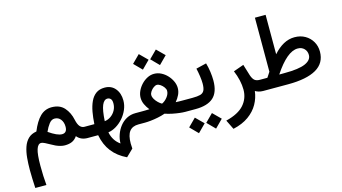

<svg xmlns="http://www.w3.org/2000/svg" viewBox="-103 -1060 3147 1769"><g transform="rotate(-15 1471.0 -176.0)"><path d="M380.9 -359.9Q459 -359.9 501.7 -311.8Q544.4 -263.7 559.1 -192.4Q568.8 -147.5 586.4 -127.4Q604 -107.4 628.9 -107.4H642.6V0H628.9Q599.6 0 574.2 -10.7Q548.8 -21.5 529.8 -44.9Q509.8 -15.1 481.2 -2Q452.6 11.2 411.6 11.2Q374 11.2 326.7 -9.8Q310.5 -17.1 286.4 -31Q262.2 -44.9 239.3 -56.2Q216.3 -67.4 204.1 -67.4Q173.8 -67.4 158.7 -20.8Q143.6 25.9 143.6 134.3Q143.6 185.5 145.5 231.7Q147.5 277.8 151.4 319.8H45.4Q43 275.4 41.3 231.9Q39.6 188.5 39.6 147.9Q39.6 86.9 44.7 31.2Q49.8 -24.4 65.2 -69.3Q80.6 -114.3 110.4 -143.3Q140.1 -172.4 189.5 -180.2Q226.1 -270 271.5 -314.7Q316.9 -359.4 380.9 -359.9ZM412.6 -94.7Q460.9 -95.2 460.9 -153.8Q460.9 -196.3 439.2 -224.1Q417.5 -252 380.9 -252Q352.1 -252 329.1 -222.4Q306.2 -192.9 287.6 -150.4Q367.2 -94.7 412.6 -94.7Z M935.5 265.6Q850.1 225.1 799.1 159.7Q748 94.2 730.5 0H623V-107.4H723.1Q726.6 -168 736.3 -222.2Q746.1 -276.4 765.6 -318.4Q785.2 -360.4 817.9 -384.3Q850.6 -408.2 900.4 -408.2Q963.9 -408.2 1001 -363.5Q1038.1 -318.8 1038.1 -249.5Q1038.1 -205.1 1020 -162.8Q1002 -120.6 971.7 -85.9Q941.4 -51.3 904.1 -28.8Q866.7 -6.3 828.6 -1Q844.7 81.1 909.7 127Q910.2 84.5 924.8 42.7Q939.5 1 966.1 -33Q992.7 -66.9 1030.5 -87.2Q1068.4 -107.4 1115.2 -107.4H1131.8V0H1114.3Q1057.1 0 1028.8 36.4Q1000.5 72.8 1000.5 151.4Q1000.5 174.8 1002.9 200.2ZM822.8 -108.9Q855.5 -112.8 882.8 -132.3Q910.2 -151.9 926.3 -181.9Q942.4 -211.9 942.4 -247.6Q942.4 -278.3 929.7 -291Q917 -303.7 899.4 -303.7Q866.7 -303.7 847.7 -257.8Q828.6 -211.9 822.8 -108.9Z M1374.5 -551.3 1448.2 -625 1522.5 -551.3 1448.2 -476.6ZM1211.4 -551.3 1285.2 -625 1359.4 -551.3 1285.2 -476.6ZM1499.5 -108.9Q1519 -107.9 1533.7 -107.7Q1548.3 -107.4 1560.5 -107.4H1606.4V0H1561.5Q1540.5 0 1508.8 -3.7Q1477.1 -7.3 1441.2 -14.6Q1405.3 -22 1372.6 -33.2Q1339.4 -21.5 1302.7 -14.2Q1266.1 -6.8 1233.2 -3.4Q1200.2 0 1177.7 0H1112.3V-107.4H1178.2Q1193.8 -107.4 1209.5 -107.7Q1225.1 -107.9 1248.5 -108.9Q1225.6 -137.2 1211.4 -168Q1197.3 -198.7 1197.3 -231.4Q1197.3 -263.2 1211.9 -295.2Q1226.6 -327.1 1251.5 -353.8Q1276.4 -380.4 1307.9 -396.7Q1339.4 -413.1 1373 -413.1Q1408.2 -413.1 1440.2 -397Q1472.2 -380.9 1497.3 -354Q1522.5 -327.1 1537.1 -294.9Q1551.8 -262.7 1551.8 -230.5Q1551.8 -197.8 1537.4 -167.2Q1522.9 -136.7 1499.5 -108.9ZM1373 -308.1Q1358.4 -308.1 1341.1 -295.7Q1323.7 -283.2 1311.3 -265.1Q1298.8 -247.1 1298.8 -229.5Q1298.8 -210.9 1310.8 -190.9Q1322.8 -170.9 1340.3 -154.1Q1357.9 -137.2 1374.5 -128.4Q1403.8 -141.6 1427 -171.1Q1450.2 -200.7 1450.2 -230.5Q1450.2 -247.1 1437.3 -265.1Q1424.3 -283.2 1406.2 -295.7Q1388.2 -308.1 1373 -308.1Z M1862.3 -381.8Q1874 -341.8 1880.4 -296.6Q1886.7 -251.5 1886.7 -212.9Q1886.7 -101.1 1830.3 -50.5Q1773.9 0 1659.7 0H1586.9V-107.4H1659.7Q1707 -107.4 1733.9 -114.7Q1760.7 -122.1 1772.2 -144.5Q1783.7 -167 1783.7 -211.4Q1783.7 -241.2 1777.8 -282Q1772 -322.8 1763.7 -357.9ZM1722.2 147.9 1795.9 74.2 1870.1 147.9 1795.9 222.7ZM1559.1 147.9 1632.8 74.2 1707 147.9 1632.8 222.7Z M2230.5 -20Q2222.7 45.4 2190.4 103Q2158.2 160.6 2098.6 203.4Q2039.1 246.1 1950.2 266.1L1905.8 175.8Q2025.4 146.5 2079.1 85.4Q2132.8 24.4 2132.8 -59.6Q2132.8 -102.1 2122.1 -149.9Q2111.3 -197.8 2091.3 -244.6L2189.9 -279.8L2223.1 -171.4Q2235.4 -135.7 2252.7 -121.6Q2270 -107.4 2301.3 -107.4H2320.3V0H2306.6Q2280.8 0 2261.5 -6.1Q2242.2 -12.2 2230.5 -20Z M2507.8 -295.9Q2554.2 -348.6 2604.7 -376.2Q2655.3 -403.8 2710.4 -403.8Q2767.1 -403.8 2810.5 -378.9Q2854 -354 2878.9 -311.5Q2903.8 -269 2903.8 -215.8Q2903.8 -106.4 2811.8 -53.2Q2719.7 0 2543 0H2300.8V-107.4H2373.5Q2381.8 -120.1 2390.1 -132.3Q2398.4 -144.5 2405.8 -156.7V-671.9H2507.8ZM2540.5 -108.4Q2674.3 -108.4 2735.8 -135.5Q2797.4 -162.6 2797.4 -211.9Q2797.4 -248 2773.9 -272Q2750.5 -295.9 2711.9 -295.9Q2611.3 -295.9 2486.8 -107.9Z"/></g></svg>

Font: Vazir Medium UI
Style: Medium-UI
Weight: 500
Designer: Saber Rastikerdar
Foundry: Saber Rastikerdar
Version: Version 30.0.0